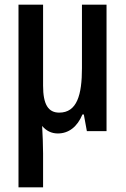

<svg xmlns="http://www.w3.org/2000/svg" viewBox="-20 -560 536 820"><path d="M59 240H164V95C164 58 162 19 160 -22C177 -2 199 10 227 10C273 10 310 -18 332 -71H338L351 0H435V-540H330V-269C330 -155 309 -79 233 -79C186 -79 164 -114 164 -194V-540H59Z"/></svg>

Font: Kathrein 67 Medium Condensed
Style: Regular
Weight: 500
Width: 3
Designer: Lazydogs Typefoundry, based on Open Sans by Ascender Corporation
Foundry: Lazydogs Typefoundry
Version: Version 1.003;PS 001.003;hotconv 1.0.88;makeotf.lib2.5.64775